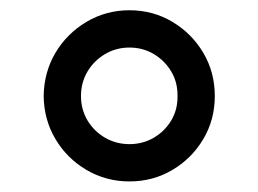

<svg xmlns="http://www.w3.org/2000/svg" viewBox="-20 -753 494 367"><path d="M227.5 -406.2Q182.6 -406.2 145.3 -428.2Q107.9 -450.2 85.9 -487.3Q64 -524.4 63.5 -569.3Q64 -614.7 85.9 -651.9Q107.9 -689 145.3 -711.2Q182.6 -733.4 227.5 -733.4Q272.5 -733.4 309.6 -711.2Q346.7 -689 368.7 -651.9Q390.6 -614.7 390.6 -569.3Q390.6 -524.4 368.7 -487.3Q346.7 -450.2 309.6 -428.2Q272.5 -406.2 227.5 -406.2ZM227.5 -477.5Q252.9 -477.5 273.9 -489.7Q294.9 -502 307.4 -522.9Q319.8 -543.9 319.3 -569.3Q319.8 -595.2 307.4 -616.2Q294.9 -637.2 273.9 -649.7Q252.9 -662.1 227.5 -662.1Q202.1 -662.1 180.9 -649.7Q159.7 -637.2 147.2 -616.2Q134.8 -595.2 134.8 -569.3Q134.8 -543.9 147.2 -522.9Q159.7 -502 180.9 -489.7Q202.1 -477.5 227.5 -477.5Z"/></svg>

Font: Inter
Style: Regular
Weight: 400
Designer: Rasmus Andersson
Foundry: rsms
Version: Version 4.000;git-8c9346024